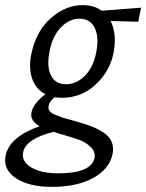

<svg xmlns="http://www.w3.org/2000/svg" viewBox="-78 -441 571 750"><path d="M473 -411 462 -356 354 -359Q379 -310 366 -237Q353 -165 297 -112Q241 -59 164 -59Q154 -59 136 -61Q116 -47 112 -28Q110 -17 115 -8.5Q120 0 138 7.5Q156 15 166.5 18.5Q177 22 208 30Q213 31 215 32Q251 42 274 50.5Q297 59 322 74Q347 89 357 110.5Q367 132 362 160Q349 220 285.5 254.5Q222 289 125 289Q35 289 -16 255Q-67 221 -56 166Q-40 93 77 52Q38 30 45 -2Q51 -35 99 -73Q61 -93 47 -135.5Q33 -178 45 -233Q64 -321 121.5 -371Q179 -421 245 -421Q290 -421 319 -399ZM299 -243Q309 -300 291 -334Q273 -368 233 -368Q191 -368 158 -332Q125 -296 115 -237Q104 -179 121.5 -145.5Q139 -112 179 -112Q222 -112 255.5 -147Q289 -182 299 -243ZM291 177Q296 153 277.5 134.5Q259 116 237 107.5Q215 99 174 87Q148 80 131 74Q25 101 13 151Q4 188 42.5 212Q81 236 150 236Q277 236 291 177Z"/></svg>

Font: EauTest Medium
Style: Italic
Weight: 500
Italic angle: -12°
Designer: Christian Thalmann (Catharsis Fonts)
Version: Version 0.001;PS 000.001;hotconv 1.0.88;makeotf.lib2.5.64775